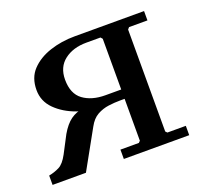

<svg xmlns="http://www.w3.org/2000/svg" viewBox="-97 -571 727 676"><g transform="rotate(-20 267.0 -232.5)"><path d="M254 -198Q205 -198 159 -214.5Q113 -231 83 -261Q53 -291 53 -333Q53 -379 80 -407.5Q107 -436 150.5 -450.5Q194 -465 244 -465H504V-430H435L429 -423V-41L435 -35H504V0H259V-35H328L334 -41V-198ZM275 -233H334V-423L328 -430H275Q225 -430 192.5 -405Q160 -380 160 -333Q160 -280 192 -256.5Q224 -233 275 -233ZM117 0H-8V-35Q13 -39 31 -48Q49 -57 65 -87L99 -152Q117 -183 137.5 -198Q158 -213 189.5 -218Q221 -223 268 -223H317V-198Q296 -198 273.5 -195Q251 -192 231 -181Q211 -170 197 -144Z"/></g></svg>

Font: Brygada 1918 Medium
Style: Regular
Weight: 500
Designer: Mateusz Machalski | Borys Kosmynka | Przemek Hoffer
Foundry: NIEPODLEGLA 2018
Version: Version 3.006